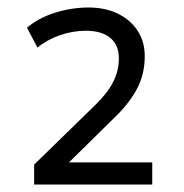

<svg xmlns="http://www.w3.org/2000/svg" viewBox="-20 -730 490 512"><path d="M71 -238V-291L235 -451Q267 -482 282 -512Q297 -542 297 -574Q297 -610 274 -629Q251 -648 209 -648Q174 -648 139.5 -636Q105 -624 80 -603L52 -656Q82 -682 126.5 -696Q171 -710 216 -710Q261 -710 294.5 -693.5Q328 -677 347 -648Q366 -619 366 -580Q366 -535 347.5 -497.5Q329 -460 291 -422L163 -296V-297H386V-238Z"/></svg>

Font: Nunito Sans 7pt SemiCondensed
Style: Regular
Weight: 400
Width: 4
Designer: Vernon Adams
Foundry: Vernon Adams
Version: Version 3.101;gftools[0.9.27]